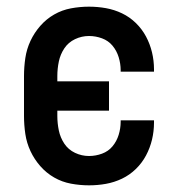

<svg xmlns="http://www.w3.org/2000/svg" viewBox="-20 -548 540 576"><path d="M247 8Q220 8 193 3Q166 -2 142.5 -15.5Q119 -29 101 -49.5Q83 -70 71.5 -94.5Q60 -119 56 -146Q52 -173 52 -200V-320Q52 -347 56 -374Q60 -401 71.5 -425.5Q83 -450 101 -470.5Q119 -491 142.5 -504.5Q166 -518 193 -523Q220 -528 247 -528Q273 -528 298 -523.5Q323 -519 346 -508Q369 -497 387.5 -479Q406 -461 418 -438.5Q430 -416 436 -391Q442 -366 442 -340V-333H342V-337Q342 -357 336 -376.5Q330 -396 317.5 -411Q305 -426 286 -433Q267 -440 247 -440Q225 -440 205 -430.5Q185 -421 173 -403Q161 -385 156.5 -363.5Q152 -342 152 -320V-304H307V-216H152V-200Q152 -178 156.5 -156.5Q161 -135 173 -117Q185 -99 205 -89.5Q225 -80 247 -80Q267 -80 286 -87Q305 -94 317.5 -109Q330 -124 336 -143.5Q342 -163 342 -183V-187H442V-180Q442 -154 436 -129Q430 -104 418 -81.5Q406 -59 387.5 -41Q369 -23 346 -12Q323 -1 298 3.5Q273 8 247 8Z"/></svg>

Font: Iosevka Semibold
Style: Regular
Weight: 600
Monospace: yes
Designer: Belleve Invis
Foundry: Belleve Invis
Version: Version 33.2.3; ttfautohint (v1.8.4)